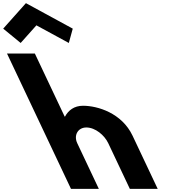

<svg xmlns="http://www.w3.org/2000/svg" viewBox="-376 -1200 1097 1220"><path d="M-355.7 -1018 -244.7 -927 -144.7 -1039 61.3 -927 86.3 -1018 -211.3 -1180ZM75 0H252L114.9 -290C90.8 -341 119.6 -390 172.6 -390C229.6 -390 287.8 -341 311.9 -290L449 0H626L466.2 -338C398.6 -481 245.4 -528 151.4 -528C95.4 -528 58.1 -499 37 -459H35L-154.6 -860H-331.6Z"/></svg>

Font: Hussar
Style: BdOpOblFive
Weight: 700
Foundry: Cannot Into Space Fonts
Version: Version 2.00